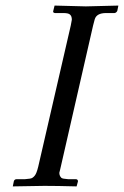

<svg xmlns="http://www.w3.org/2000/svg" viewBox="-20 -665 445 689"><path d="M237.8 -594.2Q237.8 -607.4 231 -612.8Q225.6 -618.2 207 -618.2H176.8Q169.4 -619.6 170.9 -625L175.8 -645L288.1 -642.1L404.8 -645L400.9 -626Q397.5 -619.1 391.1 -618.2H360.8Q326.2 -618.2 319.8 -595.2Q318.8 -591.3 316.9 -584.2Q314.9 -577.1 314 -573.2L198.2 -66.9Q197.8 -64.5 195.8 -56.6Q193.8 -48.8 192.9 -44.9Q192.9 -34.2 200.2 -26.9Q203.6 -23.4 224.1 -22H252.9Q259.8 -21 259.8 -14.2L254.9 3.9Q185.1 2 139.2 2L25.9 3.9L29.8 -15.1Q32.2 -22 40 -22H69.8Q91.8 -23.4 96.2 -26.9Q106 -33.2 110.8 -45.9Q113.8 -53.2 117.2 -66.9L233.9 -573.2Q236.8 -590.8 237.8 -594.2Z"/></svg>

Font: Common Serif
Style: Italic
Weight: 400
Italic angle: -12°
Designer: Philipp H. Poll, Khaled Hosny
Foundry: Stefan Peev, Context Ltd.
Version: Version 1.026